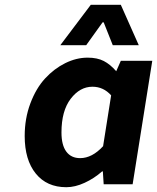

<svg xmlns="http://www.w3.org/2000/svg" viewBox="-20 -761 649 793"><path d="M229 -574.2 355 -741.2H479L553.2 -574.2H445.8L408.2 -668.9H403.8L335.9 -574.2ZM253.9 12.2Q173.3 12.2 127.7 -44.2Q82 -100.6 82 -199.2Q82 -272 105.5 -334.2Q128.9 -396.5 166.3 -437Q203.6 -477.5 249.5 -500.2Q295.4 -522.9 341.8 -522.9Q381.8 -522.9 408.7 -509Q435.5 -495.1 460 -466.8L479 -509.8H608.9L527.8 0H408.2L404.8 -53.2H401.9Q368.7 -23.9 329.3 -5.9Q290 12.2 253.9 12.2ZM311 -107.9Q360.4 -107.9 405.8 -157.2L439 -367.2Q407.2 -402.8 361.8 -402.8Q310.1 -402.8 272 -353Q233.9 -303.2 233.9 -213.9Q233.9 -161.6 253.9 -134.8Q273.9 -107.9 311 -107.9Z"/></svg>

Font: Office Code Pro Bold Italic
Style: Regular
Weight: 700
Italic angle: -9°
Designer: Nathan Rutzky & Paul D. Hunt
Foundry: Adobe Systems Incorporated
Version: Version 1.004;PS 001.004;hotconv 1.0.70;makeotf.lib2.5.58329